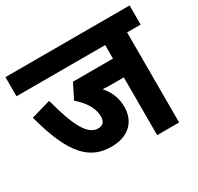

<svg xmlns="http://www.w3.org/2000/svg" viewBox="-135 -784 978 947"><g transform="rotate(-30 353.5 -311.0)"><path d="M630 -513H707V-622H0V-513H505V-436H277L235 -352C280 -314 311 -267 311 -220C311 -189 298 -174 270 -174C213 -174 172 -245 128 -413L17 -381C82 -133 165 -63 283 -63C376 -63 435 -115 435 -203C435 -252 417 -295 385 -331C401 -329 419 -329 436 -329H505V0H630Z"/></g></svg>

Font: Noto Sans Devanagari Condensed
Style: Bold
Weight: 700
Width: 3
Designer: Jelle Bosma - Monotype Design Team
Foundry: Monotype Imaging Inc.
Version: Version 2.004